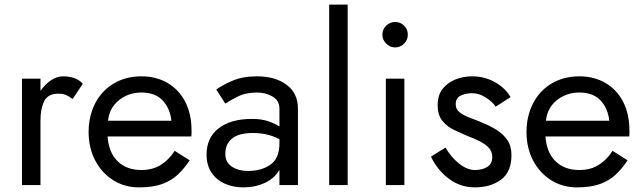

<svg xmlns="http://www.w3.org/2000/svg" viewBox="-20 -800 2776 830"><path d="M294 -372 338 -438Q320 -457 298.5 -463.5Q277 -470 252 -470Q226 -470 200.5 -453Q175 -436 155 -407V-460H75V0H155V-280Q155 -330 171 -362.5Q187 -395 232 -395Q252 -395 265 -389.5Q278 -384 294 -372Z M445 -210H807Q808 -216 808 -222Q808 -228 808 -234Q808 -307 781 -359.5Q754 -412 705 -441Q656 -470 591 -470Q532 -470 484.5 -446Q437 -422 407 -379Q377 -336 367 -279Q365 -267 364 -255Q363 -243 363 -230Q363 -161 391.5 -106.5Q420 -52 469.5 -21Q519 10 581 10Q641 10 681 -4.5Q721 -19 749 -45.5Q777 -72 800 -107L735 -148Q712 -111 676.5 -88Q641 -65 591 -65Q528 -65 489 -102.5Q450 -140 445 -210ZM447 -278Q453 -334 494.5 -367Q536 -400 591 -400Q651 -400 683 -366Q715 -332 721 -278Z M954 -352Q971 -364 1006.5 -382Q1042 -400 1091 -400Q1129 -400 1158.5 -382.5Q1188 -365 1188 -330V-253Q1169 -266 1139.5 -276Q1110 -286 1069 -286Q978 -286 925.5 -245.5Q873 -205 873 -132Q873 -85 894.5 -53.5Q916 -22 952 -6Q988 10 1031 10Q1083 10 1125 -9.5Q1167 -29 1188 -66V0H1268V-330Q1268 -397 1219 -433.5Q1170 -470 1091 -470Q1029 -470 985 -451Q941 -432 915 -413ZM954 -135Q954 -177 983 -201Q1012 -225 1073 -225Q1106 -225 1134 -218.5Q1162 -212 1188 -198V-180Q1188 -116 1149.5 -88.5Q1111 -61 1051 -61Q1011 -61 982.5 -79.5Q954 -98 954 -135Z M1403 -780V0H1483V-780Z M1648 -460V0H1728V-460ZM1633 -650Q1633 -628 1649.5 -611.5Q1666 -595 1688 -595Q1711 -595 1727 -611.5Q1743 -628 1743 -650Q1743 -673 1727 -689Q1711 -705 1688 -705Q1666 -705 1649.5 -689Q1633 -673 1633 -650Z M1906 -162 1843 -123Q1869 -67 1919 -28.5Q1969 10 2033 10Q2100 10 2145.5 -23Q2191 -56 2191 -130Q2191 -169 2173 -195Q2155 -221 2126 -239Q2097 -257 2064 -270Q2039 -281 2012.5 -290.5Q1986 -300 1968 -313.5Q1950 -327 1950 -349Q1950 -376 1971 -386.5Q1992 -397 2022 -397Q2050 -397 2078.5 -379.5Q2107 -362 2123 -339L2187 -380Q2166 -418 2121 -444Q2076 -470 2021 -470Q1984 -470 1950 -457Q1916 -444 1894 -416.5Q1872 -389 1872 -346Q1872 -303 1892 -278Q1912 -253 1942.5 -238.5Q1973 -224 2004 -211Q2031 -201 2054.5 -189Q2078 -177 2093 -161Q2108 -145 2108 -121Q2108 -92 2086.5 -78.5Q2065 -65 2033 -65Q2000 -65 1965 -92.5Q1930 -120 1906 -162Z M2338 -210H2700Q2701 -216 2701 -222Q2701 -228 2701 -234Q2701 -307 2674 -359.5Q2647 -412 2598 -441Q2549 -470 2484 -470Q2425 -470 2377.5 -446Q2330 -422 2300 -379Q2270 -336 2260 -279Q2258 -267 2257 -255Q2256 -243 2256 -230Q2256 -161 2284.5 -106.5Q2313 -52 2362.5 -21Q2412 10 2474 10Q2534 10 2574 -4.5Q2614 -19 2642 -45.5Q2670 -72 2693 -107L2628 -148Q2605 -111 2569.5 -88Q2534 -65 2484 -65Q2421 -65 2382 -102.5Q2343 -140 2338 -210ZM2340 -278Q2346 -334 2387.5 -367Q2429 -400 2484 -400Q2544 -400 2576 -366Q2608 -332 2614 -278Z"/></svg>

Font: Jost-400-Book
Style: Regular
Weight: 400
Version: Version 3.200; ttfautohint (v0.97) -l 8 -r 50 -G 200 -x 14 -